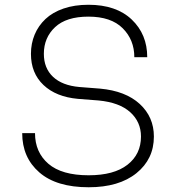

<svg xmlns="http://www.w3.org/2000/svg" viewBox="-20 -769 744 806"><path d="M352.1 17.1Q216.8 17.1 145 -45.4Q73.2 -107.9 73.2 -210H127Q127 -129.9 183.1 -81.5Q239.3 -33.2 352.1 -33.2Q458.5 -33.2 515.1 -77.4Q571.8 -121.6 571.8 -195.8Q571.8 -257.3 526.6 -298.1Q481.4 -338.9 394 -347.2L307.1 -354Q215.3 -362.3 162.6 -412.1Q109.9 -461.9 109.9 -543Q109.9 -586.4 125.5 -623.8Q141.1 -661.1 170.9 -689.2Q200.7 -717.3 246.8 -733.2Q293 -749 351.1 -749Q467.8 -749 533 -687Q598.1 -625 598.1 -528.8H543.9Q543.9 -601.6 495.1 -650.4Q446.3 -699.2 351.1 -699.2Q258.3 -699.2 211.2 -655Q164.1 -610.8 164.1 -543Q164.1 -482.9 202.6 -446.5Q241.2 -410.2 313 -403.8L399.9 -397Q507.3 -387.2 566.7 -332.5Q626 -277.8 626 -195.8Q626 -101.1 552.7 -42Q479.5 17.1 352.1 17.1Z"/></svg>

Font: Sora ExtraLight
Style: Regular
Weight: 200
Designer: Jonathan Barnbrook, Julián Moncada
Foundry: Barnbrook Fonts
Version: Version 2.000